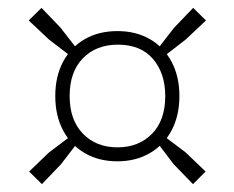

<svg xmlns="http://www.w3.org/2000/svg" viewBox="-20 -614 596 488"><path d="M166.5 -466 104.5 -513.5 53 -562 85.5 -594 134 -543.5 182.5 -481ZM390.5 -466 374 -481 422.5 -543.5 471 -594 503.5 -562 452 -513.5ZM470.5 -146 421.5 -196.5 379 -252.5 395 -269.5 452 -226.5 502.5 -178ZM86.5 -146 54 -178 104.5 -226.5 161.5 -269.5 178 -252.5 135 -196.5ZM278.5 -204Q231 -204 195.5 -224.8Q160 -245.5 140.2 -282.8Q120.5 -320 120.5 -370Q120.5 -419.5 140.2 -456.8Q160 -494 195.5 -514.5Q231 -535 278.5 -535Q325.5 -535 361 -514.5Q396.5 -494 416.2 -456.8Q436 -419.5 436 -370Q436 -320 416.2 -282.8Q396.5 -245.5 360.8 -224.8Q325 -204 278.5 -204ZM278.5 -239.5Q332.5 -239.5 366.2 -273.8Q400 -308 400 -370Q400 -427.5 369 -464Q338 -500.5 279.5 -500.5Q224.5 -500.5 190.8 -466Q157 -431.5 157 -370Q157 -309 190.8 -274.2Q224.5 -239.5 278.5 -239.5Z"/></svg>

Font: Encode Sans SC Condensed Thin ExtraLight
Style: Regular
Weight: 250
Version: Version 3.002